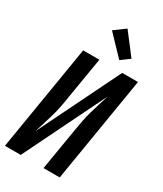

<svg xmlns="http://www.w3.org/2000/svg" viewBox="-239 -1071 984 1159"><g transform="rotate(30 253.0 -491.5)"><path d="M3 0 124 -735H237L188 -441Q183 -406 176 -372Q169 -338 159.5 -304Q150 -270 139 -236Q128 -202 118 -168L396 -735H506L385 0H272L321 -294Q327 -329 333.5 -363Q340 -397 349.5 -431Q359 -465 370 -499Q381 -533 391 -567L113 0ZM342 -793 214 -927 290 -983 402 -837Z"/></g></svg>

Font: Iosevka Curly Oblique
Style: Bold
Weight: 700
Italic angle: -9°
Monospace: yes
Designer: Belleve Invis
Foundry: Belleve Invis
Version: Version 11.1.0; ttfautohint (v1.8.3)